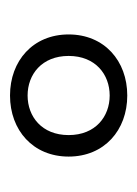

<svg xmlns="http://www.w3.org/2000/svg" viewBox="36 -868 280 393"><g transform="rotate(90 176.5 -672.0)"><path d="M176 -552C247 -552 301 -599 301 -672C301 -745 247 -792 176 -792C105 -792 51 -745 51 -672C51 -599 105 -552 176 -552ZM176 -588C133 -588 95 -617 95 -672C95 -727 133 -756 176 -756C219 -756 257 -727 257 -672C257 -617 219 -588 176 -588Z"/></g></svg>

Font: Maitree Light
Style: Regular
Weight: 300
Designer: CadsonDemak Team
Foundry: CadsonDemak
Version: Version 1.000;PS 001.000;hotconv 1.0.88;makeotf.lib2.5.64775